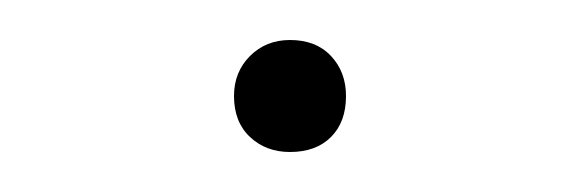

<svg xmlns="http://www.w3.org/2000/svg" viewBox="-20 -430 290 96"><path d="M97 -382Q97 -394 105 -402Q113 -410 125 -410Q138 -410 145.5 -402Q153 -394 153 -382Q153 -369 145.5 -361.5Q138 -354 125 -354Q113 -354 105 -361.5Q97 -369 97 -382Z"/></svg>

Font: Ysabeau Infant Extralight
Style: Regular
Weight: 200
Designer: Christian Thalmann (Catharsis Fonts)
Version: Version 0.003